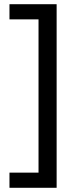

<svg xmlns="http://www.w3.org/2000/svg" viewBox="-20 -734 369 912"><path d="M25 86H163V-642H25V-714H249V158H25Z"/></svg>

Font: Noto Sans Elymaic
Style: Regular
Weight: 400
Designer: Morgane Pierson
Foundry: Google LLC
Version: Version 1.002; ttfautohint (v1.8.4.7-5d5b)